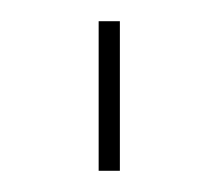

<svg xmlns="http://www.w3.org/2000/svg" viewBox="-20 -730 206 181"><path d="M73 -569V-710H93V-569Z"/></svg>

Font: Raleway-v4020 Thin
Style: Regular
Weight: 250
Designer: Matt McInerney, Pablo Impallari, Rodrigo Fuenzalida
Foundry: Matt McInerney, Pablo Impallari, Rodrigo Fuenzalida
Version: Version 4.020;PS 004.020;hotconv 1.0.88;makeotf.lib2.5.64775